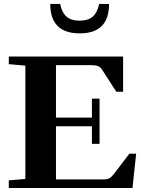

<svg xmlns="http://www.w3.org/2000/svg" viewBox="-20 -948 719 968"><path d="M382.3 -779.8Q233.4 -779.8 233.4 -928.2H283.2Q292 -884.8 315.2 -864.3Q338.4 -843.8 381.3 -843.8Q424.3 -843.8 447.5 -864Q470.7 -884.3 480 -928.2H529.8Q529.8 -779.8 382.3 -779.8ZM24.4 0V-38.6L107.9 -45.9V-617.2L24.4 -624.5V-663.1H600.6V-485.4H566.4L493.7 -598.1Q485.8 -609.9 474.4 -614.7Q462.9 -619.6 439 -619.6H262.2V-355H443.4V-450.7H481.9V-222.7H443.4V-311.5H262.2V-43.5H503.4Q520 -43.5 531 -49.1Q542 -54.7 554.2 -70.8L632.3 -173.3H666.5L647.9 0Z"/></svg>

Font: Elstob 8pt
Style: Bold
Weight: 700
Designer: Peter S. Baker
Version: Version 1.015